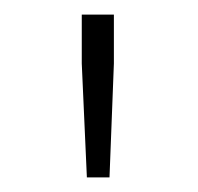

<svg xmlns="http://www.w3.org/2000/svg" viewBox="-20 -783 271 263"><path d="M99 -540H130L136 -696V-763H92V-696Z"/></svg>

Font: Kinto Sans Thin
Style: Regular
Weight: 100
Designer: Authors: Ryoko NISHIZUKA  (kana & ideographs); Paul D. Hunt (Latin, Greek & Cyrillic); Wenlong ZHANG  (bopomofo); Sandol
Foundry: Adobe Systems Incorporated, ookami Inc.
Version: Version 0.001